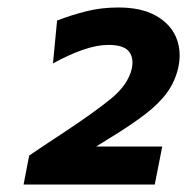

<svg xmlns="http://www.w3.org/2000/svg" viewBox="-20 -794 500 513"><path d="M43 -301 58 -378.5Q81 -393.5 103.5 -409Q126 -424 149 -439Q231.5 -493.5 276.8 -530.5Q322 -567.5 332 -610Q334 -619 334 -627Q334 -644.5 324.5 -656.5Q310.5 -674 269.5 -674Q239 -674 201 -660.8Q163 -647.5 121.5 -624.5L132.5 -739Q168 -753 209 -763.5Q250 -774 296.5 -774Q356.5 -774 395.2 -752.8Q434 -731.5 450 -695.5Q460 -672.5 460 -646.5Q460 -631 456.5 -614.5Q448.5 -577.5 427 -547.5Q405.5 -517.5 367.2 -488.2Q329 -459 271.5 -424L237 -402.5H413.5L393.5 -301Z"/></svg>

Font: Heraclito
Style: Bold Italic
Weight: 700
Italic angle: -12°
Designer: Kostas Bartsokas (font) & Cristiano Sobral (main changes)
Foundry: Kostas Bartsokas (font) & Cristiano Sobral (main changes)
Version: Version 1.00;July 8, 2020;FontCreator 13.0.0.2655 64-bit